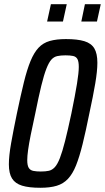

<svg xmlns="http://www.w3.org/2000/svg" viewBox="-20 -881 497 909"><path d="M171 8Q117 8 84.5 -2Q52 -12 37 -36Q22 -60 22 -103Q22 -143 32.5 -202.5Q43 -262 60 -344Q78 -430 93 -491Q108 -552 124.5 -592Q141 -632 162.5 -655Q184 -678 215.5 -687Q247 -696 292 -696Q347 -696 379.5 -686Q412 -676 426.5 -652Q441 -628 441 -584Q441 -545 431 -486Q421 -427 403 -344Q386 -259 371 -198.5Q356 -138 340 -98Q324 -58 302 -34.5Q280 -11 248.5 -1.5Q217 8 171 8ZM173 -69Q196 -69 211.5 -72.5Q227 -76 239.5 -89.5Q252 -103 263.5 -132.5Q275 -162 288 -213Q301 -264 318 -344Q336 -432 344.5 -484.5Q353 -537 353 -564Q353 -590 346.5 -601.5Q340 -613 326 -616Q312 -619 290 -619Q268 -619 251.5 -615.5Q235 -612 223 -598.5Q211 -585 199.5 -555.5Q188 -526 175.5 -475Q163 -424 147 -344Q134 -285 125.5 -242.5Q117 -200 113 -171Q109 -142 109 -123Q109 -98 116 -86.5Q123 -75 137.5 -72Q152 -69 173 -69ZM365 -779 382 -861H457L439 -779ZM203 -779 221 -861H296L278 -779Z"/></svg>

Font: Saira ExtraCondensed Medium
Style: Italic
Weight: 500
Width: 2
Italic angle: -12°
Designer: Hector Gatti with collaboration of the Omnibus-Type team
Foundry: Omnibus-Type
Version: Version 1.101